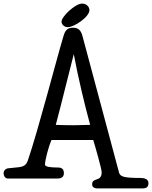

<svg xmlns="http://www.w3.org/2000/svg" viewBox="-48 -992 845 1067"><path d="M449 -936C449 -953 434 -972 408 -972C370 -972 294 -900 294 -872C294 -856 309 -841 329 -841C363 -841 449 -897 449 -936ZM410 -793C402 -823 387 -838 359 -838C325 -838 314 -822 305 -792C266 -663 164 -267 107 -101C98 -74 82 -66 58 -63C52 -62 6 -57 1 -57C-12 -57 -28 -47 -28 -30C-28 -12 -17 0 -5 0H273C299 0 307 -14 307 -29C307 -53 295 -61 274 -61C228 -61 202 -66 202 -77C202 -99 219 -169 238 -214H470C479 -186 517 -54 517 -35C517 22 464 -9 464 33C464 44 471 55 495 55H742C765 55 777 49 777 25C777 2 752 -3 733 -3C636 -3 619 -11 613 -35ZM362 -691C386 -563 421 -415 453 -298C429 -297 382 -296 358 -296C317 -296 303 -297 262 -298C291 -406 343 -619 362 -691Z"/></svg>

Font: Life Savers
Style: ExtraBold
Weight: 800
Designer: Pablo Impallari, Rodrigo Fuenzalida, Brenda Gallo
Foundry: Pablo Impallari, Rodrigo Fuenzalida, Brenda Gallo
Version: Version 3.000